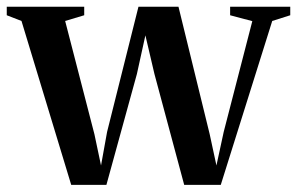

<svg xmlns="http://www.w3.org/2000/svg" viewBox="-30 -532 858 554"><path d="M-10.5 -488V-512.5H213V-488L158 -471.5L242.5 -144.5L261.5 -54.5L279 -151.5L369.5 -512.5H485L575 -145L594.5 -54.5L615.5 -151.5L698 -471L634 -488V-512.5H807.5V-488L755.5 -471.5L607 1.5H501.5L415.5 -319L389.5 -430L365 -318.5L277 1.5H175.5L32 -471.5Z"/></svg>

Font: Merriweather 120pt SemiBold
Style: Regular
Weight: 600
Version: Version 2.100